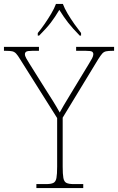

<svg xmlns="http://www.w3.org/2000/svg" viewBox="-31 -951 597 971"><path d="M153 0V-20H202Q227 -20 239 -26Q251 -32 254.5 -51Q258 -70 258 -108V-354L71 -651Q59 -671 50.5 -680Q42 -689 31 -691.5Q20 -694 -2 -694H-11V-714H166V-694H133Q108 -694 101.5 -689.5Q95 -685 95 -677Q95 -668 101.5 -656.5Q108 -645 118 -629L197 -503Q217 -472 236 -441.5Q255 -411 271 -382Q279 -397 292.5 -420Q306 -443 325 -474L419 -629Q429 -645 435 -656.5Q441 -668 441 -677Q441 -685 435 -689.5Q429 -694 403 -694H354V-714H546V-694H538Q517 -694 505.5 -691.5Q494 -689 486 -680Q478 -671 466 -652L286 -356V-108Q286 -70 289.5 -51Q293 -32 305 -26Q317 -20 342 -20H390V0ZM160 -784Q176 -803 194 -829Q212 -855 228 -882Q244 -909 252 -931H287Q295 -909 311 -882Q327 -855 345.5 -829Q364 -803 379 -784V-771H372Q335 -809 313.5 -836.5Q292 -864 269 -901Q247 -864 226 -836.5Q205 -809 167 -771H160Z"/></svg>

Font: Noto Serif Myanmar Thin
Style: Regular
Weight: 100
Designer: Ben Mitchell and the Monotype Design Team
Foundry: Monotype Imaging Inc.
Version: Version 2.106; ttfautohint (v1.8.4.7-5d5b)